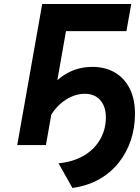

<svg xmlns="http://www.w3.org/2000/svg" viewBox="-20 -720 694 953"><path d="M339.5 213 270.5 90.5Q346 83 398.5 51Q451 19 478.2 -30Q505.5 -79 505.5 -137.5Q505.5 -175 492.2 -201.2Q479 -227.5 455.8 -241Q432.5 -254.5 402.5 -254.5Q353 -254.5 307.5 -225.5Q262 -196.5 231 -145.5L184.5 -189.5Q202 -249.5 238.5 -294Q275 -338.5 326.2 -363.2Q377.5 -388 439.5 -388Q501.5 -388 549 -360.8Q596.5 -333.5 623.2 -281.5Q650 -229.5 650 -155Q650 -86.5 629.5 -24.5Q609 37.5 569.2 87.5Q529.5 137.5 472 170Q414.5 202.5 339.5 213ZM65.5 0 189.5 -700H631.5L607.5 -565.5H307.5L208 0Z"/></svg>

Font: Overpass ExtraBold
Style: Italic
Weight: 800
Italic angle: -10°
Designer: Delve Withrington, Dave Bailey, Thomas Jockin
Foundry: Delve Fonts LLC
Version: Version 4.000